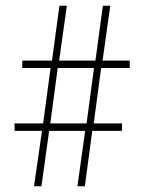

<svg xmlns="http://www.w3.org/2000/svg" viewBox="-20 -652 505 672"><path d="M127 -194 99 0H125L152 -194H278L251 0H277L303 -194H407V-220H308L334 -414H434V-440H339L366 -632H340L314 -440H187L214 -632H188L162 -440H58V-414H157L131 -220H31V-194ZM283 -220H156L182 -414H309Z"/></svg>

Font: Noto Sans Devanagari UI ExtraCondensed Thin
Style: Regular
Weight: 100
Width: 2
Designer: Jelle Bosma - Monotype Design Team
Foundry: Monotype Imaging Inc.
Version: Version 2.004